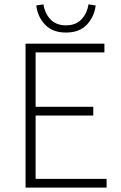

<svg xmlns="http://www.w3.org/2000/svg" viewBox="-20 -859 555 879"><path d="M97 0V-659H458V-619H143V-370H407V-330H143V-40H468V0ZM146 -834 179 -839Q185 -798 211 -770.5Q237 -743 282 -743Q327 -743 353 -770.5Q379 -798 385 -839L418 -834Q412 -783 378 -746.5Q344 -710 282 -710Q220 -710 186 -746.5Q152 -783 146 -834Z"/></svg>

Font: Toshiba Sans Light
Style: Regular
Weight: 300
Designer: Paul D. Hunt
Foundry: Toshiba Corporation
Version: Version 2.020;PS 2.0;hotconv 1.0.86;makeotf.lib2.5.63406